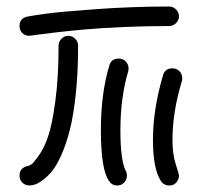

<svg xmlns="http://www.w3.org/2000/svg" viewBox="-20 -570 620 590"><path d="M530 -31Q530 -19 522 -9.5Q514 0 501 0Q482 0 473 -16Q450 -54 450 -140Q450 -234 481 -339Q487 -360 510 -360Q523 -360 531.5 -351Q540 -342 540 -330Q540 -324 539 -321Q510 -226 510 -140Q510 -96 520 -65.5Q530 -35 530 -31ZM500 -490Q429 -490 360 -487Q291 -484 241 -479.5Q191 -475 152.5 -470.5Q114 -466 92.5 -463Q71 -460 70 -460Q57 -460 48.5 -468.5Q40 -477 40 -490Q40 -514 64 -519Q78 -522 122 -528Q166 -534 277 -542Q388 -550 500 -550Q512 -550 521 -541Q530 -532 530 -520Q530 -508 521 -499Q512 -490 500 -490ZM370 -30Q370 -18 361.5 -9Q353 0 340 0Q324 0 315 -14Q290 -49 290 -170Q290 -283 316 -369Q322 -390 345 -390Q358 -390 366.5 -381Q375 -372 375 -360Q375 -354 374 -351Q350 -270 350 -170Q350 -78 366 -46Q370 -39 370 -30ZM220 -430Q220 -349 213 -282.5Q206 -216 195 -172.5Q184 -129 169.5 -96Q155 -63 141 -45.5Q127 -28 112 -17Q97 -6 87.5 -3Q78 0 71 0Q58 0 49 -8.5Q40 -17 40 -30Q40 -55 66 -60Q70 -61 76 -64.5Q82 -68 98.5 -91Q115 -114 127.5 -149.5Q140 -185 150 -259Q160 -333 160 -430Q160 -442 169 -451Q178 -460 190 -460Q202 -460 211 -451Q220 -442 220 -430Z"/></svg>

Font: Pecita
Style: Book
Weight: 400
Width: 7
Version: Version 4.3